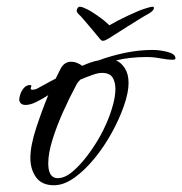

<svg xmlns="http://www.w3.org/2000/svg" viewBox="-20 -578 540 569"><path d="M433 -558Q438 -558 435 -550Q432 -544 418 -536Q412 -533 395 -522.5Q378 -512 358 -499.5Q338 -487 322.5 -477Q307 -467 302 -464Q298 -462 293.5 -459.5Q289 -457 285 -457Q281 -457 278.5 -460Q276 -463 275 -464Q272 -468 258.5 -484Q245 -500 231.5 -516Q218 -532 213 -536Q205 -544 208 -550Q211 -558 216 -558Q223 -558 235 -552Q247 -547 268.5 -532Q290 -517 304 -503Q328 -517 360 -532Q392 -547 408 -552Q426 -558 433 -558ZM140 -29Q104 -29 87 -52.5Q70 -76 70 -110Q70 -146 87 -198Q104 -250 123 -296Q106 -285 88 -276Q70 -267 56 -267Q46 -267 41.5 -272Q37 -277 37 -283Q37 -288 40 -298Q43 -308 50.5 -317Q58 -326 69 -326Q73 -326 73 -323Q73 -322 72.5 -321.5Q72 -321 72 -320Q71 -318 71 -316Q71 -312 76 -312Q79 -312 83.5 -313Q88 -314 93 -317Q103 -322 116 -329.5Q129 -337 145 -345L160 -375Q166 -386 174 -390.5Q182 -395 189 -395Q200 -395 208.5 -391.5Q217 -388 224 -383Q235 -388 247.5 -392.5Q260 -397 272 -399Q310 -413 351 -421.5Q392 -430 432 -430Q454 -430 477 -424Q500 -418 500 -405Q500 -401 492 -401Q476 -401 455.5 -405Q435 -409 415 -409Q390 -409 367 -406.5Q344 -404 324 -399Q340 -392 350.5 -375Q361 -358 361 -332Q361 -304 347.5 -265Q334 -226 311.5 -185Q289 -144 260 -108.5Q231 -73 200 -51Q169 -29 140 -29ZM151 -50Q172 -50 194.5 -69Q217 -88 239 -117Q261 -146 278 -177Q286 -191 296.5 -215Q307 -239 314.5 -266Q322 -293 322 -315Q322 -335 313.5 -348.5Q305 -362 282 -362Q271 -362 254 -356Q237 -350 218 -342Q214 -338 210.5 -333.5Q207 -329 205 -324Q186 -289 167 -246.5Q148 -204 135.5 -164Q123 -124 123 -94Q123 -50 151 -50Z"/></svg>

Font: Comforter
Style: Regular
Weight: 400
Designer: Robert E. Leuschke
Foundry: Robert E. Leuschke
Version: Version 1.013; ttfautohint (v1.8.3)